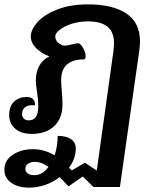

<svg xmlns="http://www.w3.org/2000/svg" viewBox="-83 -606 722 879"><path d="M558 -416Q558 -398 555 -377L466 250H345L296 202L231 247L190 205Q160 228 124 240.5Q88 253 50 253Q-1 253 -32 230.5Q-63 208 -63 172Q-63 128 -24.5 102.5Q14 77 68 77Q120 77 167 105Q181 63 181 16Q220 16 242 31Q264 46 264 74Q264 120 233 162L246 174L306 139L360 175L437 -377Q439 -399 439 -408Q439 -459 409.5 -483.5Q380 -508 320 -508Q278 -508 243.5 -496.5Q209 -485 189.5 -469Q170 -453 170 -440Q170 -421 185 -409Q200 -397 214 -397Q225 -397 247 -403Q251 -404 260 -406Q269 -408 275 -408Q285 -408 297 -387Q309 -366 309 -349Q309 -334 300 -334Q251 -334 224 -311Q197 -288 197 -240Q197 -218 200 -188Q201 -177 202 -161Q203 -145 203 -127Q203 -65 165.5 -29Q128 7 63 7Q13 7 -14 -17.5Q-41 -42 -41 -78Q-41 -121 -18 -141.5Q5 -162 39 -162Q58 -162 68 -152.5Q78 -143 77 -124H59Q41 -124 29.5 -113Q18 -102 18 -85Q18 -71 26 -63Q34 -55 49 -55Q92 -55 92 -118Q92 -152 86 -190Q81 -217 81 -237Q81 -316 143 -348Q107 -361 82.5 -385.5Q58 -410 58 -439Q58 -470 88.5 -504.5Q119 -539 179 -562.5Q239 -586 321 -586Q432 -586 495 -544.5Q558 -503 558 -416ZM139 158Q106 135 78 135Q58 135 45.5 143.5Q33 152 33 167Q33 180 44 188Q55 196 74 196Q112 196 139 158Z"/></svg>

Font: Krub SemiBold
Style: Italic
Weight: 600
Italic angle: -8°
Designer: Ekaluck Peanpanawate
Foundry: Cadson Demak Co.,Ltd.
Version: Version 1.000; ttfautohint (v1.6)